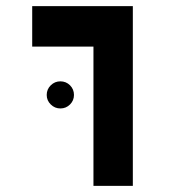

<svg xmlns="http://www.w3.org/2000/svg" viewBox="-20 -606 626 626"><path d="M284.7 0V-454.1H85V-585.9H413.1V0ZM176.8 -252.4Q158.7 -252.4 145.5 -265.4Q132.3 -278.3 132.3 -296.4Q132.3 -314.9 145.5 -327.9Q158.7 -340.8 176.8 -340.8Q195.3 -340.8 208.3 -327.9Q221.2 -314.9 221.2 -296.4Q221.2 -278.3 208.3 -265.4Q195.3 -252.4 176.8 -252.4Z"/></svg>

Font: Cascadia Code PL
Style: Bold
Weight: 700
Monospace: yes
Designer: Aaron Bell
Foundry: Saja Typeworks
Version: Version 2404.023; ttfautohint (v1.8.4)